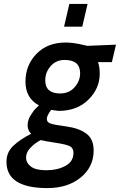

<svg xmlns="http://www.w3.org/2000/svg" viewBox="-20 -728 612 980"><path d="M222 232Q13 232 13 98Q13 49 48 16Q83 -17 139 -45Q121 -63 121 -88.5Q121 -114 135.5 -138Q150 -162 164 -176L179 -190Q110 -227 110 -311Q110 -395 166 -453Q222 -511 315 -511Q355 -511 408 -498L425 -494L572 -500L551 -411H480Q489 -388 489 -352Q489 -276 431 -219Q373 -162 279 -162L241 -167Q219 -138 219 -121Q219 -104 237.5 -97.5Q256 -91 319 -82.5Q382 -74 420 -46.5Q458 -19 458 40Q458 124 392 178Q326 232 222 232ZM355 52Q355 28 337 18.5Q319 9 262.5 0.5Q206 -8 188 -13Q160 1 136.5 25Q113 49 113 76Q113 103 137.5 122Q162 141 217 141Q272 141 313.5 119Q355 97 355 52ZM287 -251Q333 -251 361 -283Q389 -315 389 -354Q389 -422 310 -422Q266 -422 238.5 -390.5Q211 -359 211 -318Q211 -251 287 -251ZM307 -592 334 -708H427L400 -592Z"/></svg>

Font: Titillium Web
Style: SemiBold Italic
Weight: 600
Italic angle: -13°
Version: Version 1.001;PS 57.000;hotconv 1.0.70;makeotf.lib2.5.55311